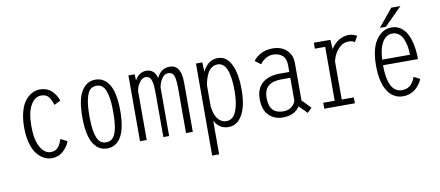

<svg xmlns="http://www.w3.org/2000/svg" viewBox="-74 -948 3297 1438"><g transform="rotate(-10 1575.0 -229.0)"><path d="M390 -94.5Q377 -55 340.5 -22Q304 11 253.5 11Q223 11 194.5 -3.8Q166 -18.5 141.8 -48.5Q117.5 -78.5 102.8 -130.8Q88 -183 88 -251Q88 -319.5 102.8 -372Q117.5 -424.5 142 -454Q166.5 -483.5 194.5 -497.8Q222.5 -512 253.5 -512Q305.5 -512 339.5 -481.5Q373.5 -451 389.5 -403L341.5 -379Q326.5 -424.5 308.5 -445Q290.5 -465.5 254 -465.5Q207 -465.5 175 -411.2Q143 -357 143 -251Q143 -146 175.2 -90.8Q207.5 -35.5 254 -35.5Q273 -35.5 288 -42.8Q303 -50 313 -63.2Q323 -76.5 328.8 -89.5Q334.5 -102.5 340 -119.5Z M530.5 -251Q530.5 -388 569.8 -450Q609 -512 675 -512Q706.5 -512 731.8 -498Q757 -484 777 -454.2Q797 -424.5 808 -373Q819 -321.5 819 -251Q819 -180 808 -128.2Q797 -76.5 777 -46.8Q757 -17 731.8 -3Q706.5 11 675 11Q643.5 11 618 -3Q592.5 -17 572.5 -46.8Q552.5 -76.5 541.5 -128.2Q530.5 -180 530.5 -251ZM675 -35.5Q696.5 -35.5 712.5 -45.5Q728.5 -55.5 740.8 -79.2Q753 -103 759.2 -145.8Q765.5 -188.5 765.5 -251Q765.5 -332 754 -380.5Q742.5 -429 723.2 -447.2Q704 -465.5 675 -465.5Q645.5 -465.5 626.5 -447.2Q607.5 -429 596 -380.5Q584.5 -332 584.5 -251Q584.5 -168.5 596 -119.8Q607.5 -71 626.5 -53.2Q645.5 -35.5 675 -35.5Z M925 0V-500H972.5L974.5 -453Q1006 -511 1062 -511Q1123.5 -511 1141 -442.5Q1173.5 -511 1239.5 -511Q1326.5 -511 1326.5 -375.5V0H1275V-338.5Q1275 -389 1269.5 -416.2Q1264 -443.5 1252.2 -454.2Q1240.5 -465 1219 -465Q1192 -465 1172.2 -435.8Q1152.5 -406.5 1146.5 -369V0H1102.5V-338.5Q1102.5 -388 1096.2 -416Q1090 -444 1078.8 -454.5Q1067.5 -465 1048.5 -465Q1022.5 -465 1002.2 -436Q982 -407 976 -373.5V0Z M1438.5 -500H1487L1490 -429Q1531 -512 1606.5 -512Q1671 -512 1706.2 -442.5Q1741.5 -373 1741.5 -249Q1741.5 -126.5 1703 -57.8Q1664.5 11 1597.5 11Q1527 11 1491.5 -56V200H1438.5ZM1596.5 -465.5Q1570.5 -465.5 1550.2 -450.8Q1530 -436 1518.5 -412.2Q1507 -388.5 1500.8 -367Q1494.5 -345.5 1491.5 -323V-165.5Q1493.5 -149 1496.8 -133.5Q1500 -118 1507.5 -99.2Q1515 -80.5 1525.2 -67.2Q1535.5 -54 1552.2 -44.8Q1569 -35.5 1589.5 -35.5Q1639.5 -35.5 1663.8 -93.2Q1688 -151 1688 -249Q1688 -465.5 1596.5 -465.5Z M2199 9.5 2140 -50Q2099.5 11 2011 11Q1945 11 1903.8 -31.2Q1862.5 -73.5 1862.5 -154Q1862.5 -234 1910.8 -275.2Q1959 -316.5 2046 -316.5H2116V-366.5Q2116 -417.5 2089 -441.5Q2062 -465.5 2018 -465.5Q1986.5 -465.5 1960 -448.8Q1933.5 -432 1919 -409.5L1875 -442Q1894.5 -471.5 1933.8 -491.8Q1973 -512 2023.5 -512Q2061.5 -512 2093.8 -497.8Q2126 -483.5 2147.5 -452.2Q2169 -421 2169 -377.5V-90L2233.5 -24.5ZM2022 -33.5Q2057 -33.5 2081.5 -51.2Q2106 -69 2116 -96V-272H2048Q1983 -272 1949 -244.2Q1915 -216.5 1915 -153Q1915 -33.5 2022 -33.5Z M2467 -45H2559V0H2326.5V-45H2413.5V-455H2335V-500H2461L2465.5 -428.5Q2489 -467 2525 -489.5Q2561 -512 2602.5 -512Q2621.5 -512 2638.8 -506.2Q2656 -500.5 2663.5 -494.5L2638.5 -450Q2624.5 -464 2592.5 -464Q2548.5 -464 2514.5 -428Q2480.5 -392 2467 -335.5Z M2841.5 -524 2952 -658H3021.5L2887 -524ZM3072.5 -95Q3067.5 -80.5 3057 -64.5Q3046.5 -48.5 3029 -30.5Q3011.5 -12.5 2984 -0.8Q2956.5 11 2924.5 11Q2851.5 11 2807.8 -55.2Q2764 -121.5 2764 -251Q2764 -379 2810.8 -445.5Q2857.5 -512 2927 -512Q2966 -512 2996.2 -491.2Q3026.5 -470.5 3045 -433.5Q3063.5 -396.5 3072.8 -348.8Q3082 -301 3082 -244H2816Q2817.5 -35.5 2924.5 -35.5Q2948.5 -35.5 2967.5 -44.2Q2986.5 -53 2998 -67.2Q3009.5 -81.5 3016 -93.8Q3022.5 -106 3026 -119ZM2925.5 -466Q2880 -466 2851 -421Q2822 -376 2817 -286.5H3028.5Q3028.5 -320 3023.2 -350Q3018 -380 3006.5 -407Q2995 -434 2974.2 -450Q2953.5 -466 2925.5 -466Z"/></g></svg>

Font: League Mono Condensed UltraLight
Style: Regular
Weight: 200
Width: 1
Designer: Tyler Finck
Foundry: The League of Moveable Type / Tyler Finck
Version: Version 2.210